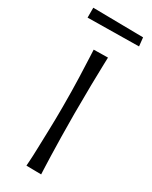

<svg xmlns="http://www.w3.org/2000/svg" viewBox="-176 -698 584 739"><g transform="rotate(30 116.5 -328.0)"><path d="M151 0 85 -1Q85 -1 86.5 -22Q88 -43 89 -79.5Q90 -116 91.5 -164Q93 -212 93 -267Q93 -340 91 -396.5Q89 -453 87.5 -485Q86 -517 86 -517L149 -518Q149 -518 148 -485Q147 -452 146 -395Q145 -338 145 -266Q145 -212 146 -164Q147 -116 148 -79Q149 -42 150 -21Q151 0 151 0ZM4 -612V-656L227 -653L231 -615Z"/></g></svg>

Font: Truculenta Light
Style: Regular
Weight: 300
Version: Version 1.002